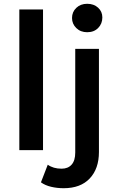

<svg xmlns="http://www.w3.org/2000/svg" viewBox="-20 -792 624 1013"><path d="M82 0V-742H207V0ZM316 201Q281 201 249.5 193.5Q218 186 196 170L232 77Q261 98 305 98Q339 98 358 76.5Q377 55 377 13V-534H502V10Q502 98 453.5 149.5Q405 201 316 201ZM440 -622Q405 -622 382.5 -644Q360 -666 360 -697Q360 -729 382.5 -750.5Q405 -772 440 -772Q475 -772 497.5 -751.5Q520 -731 520 -700Q520 -667 498 -644.5Q476 -622 440 -622Z"/></svg>

Font: Montserrat Thin SemiBold
Style: Regular
Weight: 600
Version: Version 9.000